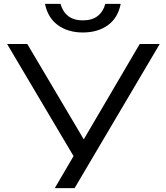

<svg xmlns="http://www.w3.org/2000/svg" viewBox="-20 -979 862 999"><path d="M265 0 381 -198H383L707 -750H811L368 0ZM388 -124 17 -750H122L446 -203ZM214 -959H295Q306 -918 335 -895.5Q364 -873 411 -873Q459 -873 488 -895.5Q517 -918 528 -959H608Q594 -886 541.5 -848Q489 -810 411 -810Q334 -810 281.5 -848Q229 -886 214 -959Z"/></svg>

Font: Unbounded Light
Style: Regular
Weight: 300
Designer: Luke Prowse, Jean-Baptiste Morizot, Fátima Lázaro, Florian Runge
Foundry: NaN
Version: Version 1.700